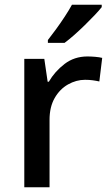

<svg xmlns="http://www.w3.org/2000/svg" viewBox="-20 -786 463 806"><path d="M82 0V-539H166L180 -443H185Q210 -486 251 -517.5Q292 -549 347 -549Q362 -549 379.5 -547.5Q397 -546 409 -543L397 -444Q384 -447 369 -449Q354 -451 337 -451Q300 -451 265.5 -431.5Q231 -412 209.5 -374.5Q188 -337 188 -283V0ZM407 -756Q396 -742 377 -722Q358 -702 336 -680.5Q314 -659 292 -639.5Q270 -620 251 -606H181V-618Q196 -637 215 -663Q234 -689 252 -716.5Q270 -744 282 -766H407Z"/></svg>

Font: Noto Sans Symbols Medium
Style: Regular
Weight: 500
Version: Version 2.002